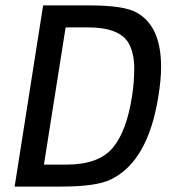

<svg xmlns="http://www.w3.org/2000/svg" viewBox="-20 -688 649 708"><path d="M225 -81Q343 -81 395 -142Q447 -203 467 -334Q475 -385 475 -436.5Q475 -488 456 -526Q423 -587 305 -587H222L142 -81ZM206 0H34L139 -668H311Q439 -668 485 -641Q574 -591 574 -442Q574 -393 564 -333Q526 -92 388 -26Q335 0 206 0Z"/></svg>

Font: Rambla
Style: Italic
Weight: 400
Italic angle: -12°
Designer: Martin Sommaruga
Foundry: Martin Sommaruga
Version: Version 1.001